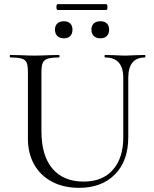

<svg xmlns="http://www.w3.org/2000/svg" viewBox="-20 -889 738 922"><path d="M485 -613Q482 -613 482 -619Q482 -625 485 -625L528 -624Q564 -622 585 -622Q602 -622 634 -624L676 -625Q678 -625 678 -619Q678 -613 676 -613Q596 -613 596 -515V-231Q596 -116 532 -51.5Q468 13 360 13Q286 13 230.5 -16Q175 -45 144.5 -98.5Q114 -152 114 -224V-544Q114 -574 108 -588Q102 -602 84.5 -607.5Q67 -613 29 -613Q27 -613 27 -619Q27 -625 29 -625L78 -624Q120 -622 146 -622Q173 -622 217 -624L263 -625Q266 -625 266 -619Q266 -613 263 -613Q226 -613 208.5 -607Q191 -601 185 -586.5Q179 -572 179 -542V-259Q179 -141 232 -79Q285 -17 382 -17Q472 -17 522 -73.5Q572 -130 572 -230V-515Q572 -613 485 -613ZM244 -747Q244 -766 255.5 -776.5Q267 -787 287 -787Q306 -787 317 -776.5Q328 -766 328 -747Q328 -727 317.5 -716Q307 -705 287 -705Q267 -705 255.5 -716Q244 -727 244 -747ZM419 -747Q419 -766 430.5 -776.5Q442 -787 462 -787Q482 -787 493 -776.5Q504 -766 504 -747Q504 -727 493 -716Q482 -705 462 -705Q442 -705 430.5 -716Q419 -727 419 -747ZM251 -855Q251 -869 257 -869H490Q496 -869 496 -855Q496 -841 490 -841H257Q251 -841 251 -855Z"/></svg>

Font: Cormorant
Style: Regular
Weight: 400
Designer: Christian Thalmann (Catharsis Fonts)
Foundry: Catharsis Fonts
Version: Version 4.000